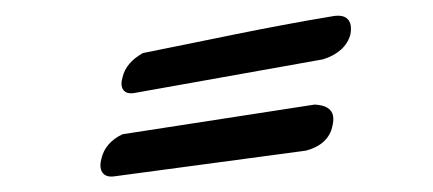

<svg xmlns="http://www.w3.org/2000/svg" viewBox="-20 -292 555 246"><path d="M372 -99C391 -104 403 -115 406 -131C410 -148 403 -157 383 -158L137 -120C122 -113 113 -102 110 -89C106 -75 111 -64 126 -66ZM394 -216C413 -222 425 -233 429 -248C432 -265 425 -275 405 -271C320 -257 239 -239 163 -224C149 -216 140 -206 137 -193C133 -180 138 -170 153 -173Z"/></svg>

Font: Hi. Perspective
Style: Perspective
Weight: 400
Designer: Mew Too, Robert Jablonski
Foundry: Cannot Into Space Fonts
Version: Version 1.996